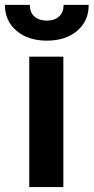

<svg xmlns="http://www.w3.org/2000/svg" viewBox="-58 -758 379 778"><path d="M198.7 0H60.5V-528.3H198.7ZM301.3 -738.3Q301.8 -673.3 254.9 -633.3Q208 -593.3 131.8 -593.3Q55.7 -593.3 8.8 -633.3Q-38.1 -673.3 -38.1 -738.3H63Q62.5 -708 81.1 -691.4Q99.6 -674.8 131.8 -674.3Q164.1 -674.8 181.6 -691.4Q199.7 -708 199.7 -738.3Z"/></svg>

Font: RobotoCondensed-Bold
Style: Bold
Weight: 700
Designer: Google
Version: Version 2.001240; 2014